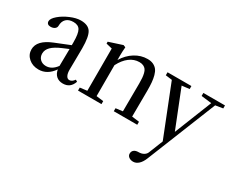

<svg xmlns="http://www.w3.org/2000/svg" viewBox="-103 -789 1655 1378"><g transform="rotate(30 724.5 -100.5)"><path d="M151.4 11.2Q102.1 11.2 69.1 -17.6Q36.1 -46.4 36.1 -89.8Q36.1 -165 149.4 -210.4L272 -259.8V-285.2Q272 -356 256.3 -383.1Q240.7 -410.2 200.2 -410.2Q162.1 -410.2 141.1 -389.9Q120.1 -369.6 120.1 -332.5Q120.1 -317.4 106.9 -307.6Q93.8 -297.9 72.8 -297.9Q57.6 -297.9 49.3 -305.2Q41 -312.5 41 -325.7Q41 -348.1 74.5 -377Q107.9 -405.8 155.5 -426Q203.1 -446.3 240.7 -446.3Q301.8 -446.3 325 -409.9Q348.1 -373.5 348.1 -277.8Q348.1 -244.1 347.2 -183.1Q346.2 -122.1 346.2 -103Q345.7 -70.3 355 -52Q364.3 -33.7 380.9 -33.7Q402.8 -33.7 421.4 -60.1L436 -51.3Q415 11.2 353 11.2Q319.8 11.2 298.8 -7.1Q277.8 -25.4 272 -59.1Q223.6 11.2 151.4 11.2ZM117.7 -102.1Q117.7 -73.2 136.5 -55.2Q155.3 -37.1 185.1 -37.1Q233.4 -37.1 270 -86.9V-87.4Q270.5 -110.8 271 -157.7Q271.5 -204.6 272 -228L223.6 -207.5Q168.5 -184.1 143.1 -158.7Q117.7 -133.3 117.7 -102.1Z M473.6 0V-24.9L532.2 -32.2V-382.3L482.4 -394.5V-410.2L593.8 -446.3L612.3 -438.5Q608.9 -400.9 608.9 -366.2V-331.5Q641.1 -385.3 690.2 -415.8Q739.3 -446.3 793.9 -446.3Q821.8 -446.3 841.6 -437Q861.3 -427.7 873.5 -411.9Q885.7 -396 892.8 -369.9Q899.9 -343.8 902.3 -315.4Q904.8 -287.1 904.8 -247.1Q904.8 -138.2 903.3 -32.7L964.4 -24.9V0H770V-24.9L827.1 -32.2Q828.6 -259.3 828.6 -262.7Q828.6 -290 827.1 -308.6Q825.7 -327.1 821.3 -345.2Q816.9 -363.3 808.8 -374Q800.8 -384.8 787.1 -391.1Q773.4 -397.5 753.9 -397.5Q710.4 -397.5 673.3 -369.6Q636.2 -341.8 608.9 -288.6V-32.2L668 -24.9V0Z M1070.3 244.6Q1049.3 244.6 1034.9 233.9Q1020.5 223.1 1020.5 206.1Q1020.5 187 1033.7 176.3Q1046.9 165.5 1070.8 165.5Q1095.7 165.5 1112.8 155.3Q1129.9 145 1136.2 128.9L1182.6 12.2L1018.1 -403.3L964.4 -410.2V-435.1H1162.1V-410.2L1099.6 -402.8L1223.6 -90.8L1346.7 -399.9L1261.2 -410.2V-435.1H1440.4V-410.2L1378.9 -400.4L1148.4 173.8Q1134.3 208.5 1114 226.6Q1093.8 244.6 1070.3 244.6Z"/></g></svg>

Font: Elstob
Style: Regular
Weight: 400
Designer: Peter S. Baker
Version: Version 1.015